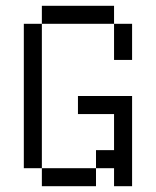

<svg xmlns="http://www.w3.org/2000/svg" viewBox="-20 -645 540 665"><path d="M125 -62.5V0H312.5V-62.5ZM125 -62.5Q125 -62.5 125 -562.5H62.5Q62.5 -562.5 62.5 -62.5ZM375 -62.5V0H437.5V-312.5H250V-250H375Q375 -250 375 -125H312.5V-62.5ZM375 -562.5Q375 -562.5 375 -437.5H437.5Q437.5 -437.5 437.5 -562.5ZM125 -562.5H375V-625H125Z"/></svg>

Font: BFUnifontExMono
Style: Regular
Weight: 500
Version: Version 15.0.06